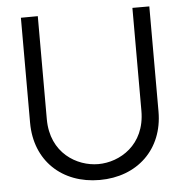

<svg xmlns="http://www.w3.org/2000/svg" viewBox="-52 -771 807 837"><g transform="rotate(-5 351.0 -352.5)"><path d="M351 15C515.5 15 632 -94.5 632 -260V-720H558V-269.5C558 -120 444.5 -54.5 351 -54.5C258.5 -54.5 144 -119.5 144 -269.5V-720L70 -719.5V-260C70 -93.5 186.5 15 351 15Z"/></g></svg>

Font: Hauora
Style: Regular
Weight: 400
Designer: Mikhail Sharanda
Foundry: WCYS & Co.
Version: Version 1.010